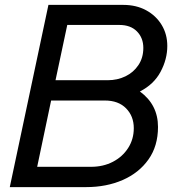

<svg xmlns="http://www.w3.org/2000/svg" viewBox="-20 -765 713 785"><path d="M20 0 178 -745H484Q537 -745 577.5 -723Q618 -701 641 -663Q664 -625 664 -577Q664 -523 636.5 -471.5Q609 -420 552 -391Q626 -337 626 -246Q626 -168 587 -113Q548 -58 481.5 -29Q415 0 332 0ZM207 -437H420Q460 -437 493 -453Q526 -469 546 -499Q566 -529 566 -569Q566 -610 540 -636.5Q514 -663 468 -663H255ZM132 -83H352Q402 -83 441.5 -103.5Q481 -124 504 -160Q527 -196 527 -241Q527 -290 495.5 -322Q464 -354 409 -354H189Z"/></svg>

Font: Plus Jakarta Display
Style: Italic
Weight: 400
Italic angle: -12°
Designer: Gumpita Rahayu
Foundry: Tokotype Studio
Version: Version 1.000